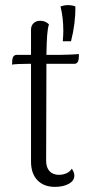

<svg xmlns="http://www.w3.org/2000/svg" viewBox="-20 -718 387 749"><path d="M227 -597Q227 -650 216 -693Q231 -698 245 -698Q261 -698 274 -693Q275 -627 257 -557H225Q227 -583 227 -597ZM288 -507 287 -488Q286 -479 281.5 -474Q277 -469 270 -469H161V-427L160 -91Q160 -65 173 -50.5Q186 -36 210 -36Q226 -36 240 -42.5Q254 -49 260 -60Q270 -46 270 -33Q270 -13 248.5 -1Q227 11 194 11Q151 11 126 -15Q101 -41 101 -88V-469H87Q46 -469 27 -466L28 -485Q29 -494 33.5 -499Q38 -504 46 -504H101V-602Q101 -618 111 -627.5Q121 -637 137 -637Q157 -637 171 -623Q166 -608 164 -581Q162 -554 161 -504H217Q231 -504 252.5 -505Q274 -506 288 -507Z"/></svg>

Font: Arima Madurai Light
Style: Regular
Weight: 300
Designer: Joana Correia and Natanael Gama
Foundry: NDISCOVER
Version: Version 1.019